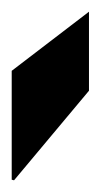

<svg xmlns="http://www.w3.org/2000/svg" viewBox="58 -822 172 328"><g transform="rotate(-90 144.0 -658.0)"><path d="M288 -592H153L0 -720L1 -724H187Z"/></g></svg>

Font: Archivo SemiExpanded ExtraBold
Style: Regular
Weight: 800
Width: 6
Designer: Hector Gatti
Foundry: Omnibus-Type
Version: Version 2.001; ttfautohint (v1.8.3)